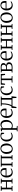

<svg xmlns="http://www.w3.org/2000/svg" viewBox="3941 -4529 822 8744"><g transform="rotate(-90 4352.0 -157.0)"><path d="M29.5 0V-32.5L101 -43.5V-485L31 -500V-532.5H254.5V-500L176.5 -485V-296.5H444V-485L365.5 -500V-532.5H588.5V-500L520 -485V-43.5L591 -32.5V0H364.5V-32.5L444 -43.5V-254.5H176.5V-43.5L256.5 -32.5V0Z M873.5 11Q798.5 11 746.5 -23.2Q694.5 -57.5 667.2 -119.5Q640 -181.5 640 -264Q640 -329.5 659.5 -381.8Q679 -434 712.5 -471Q746 -508 789.8 -527.8Q833.5 -547.5 881.5 -547.5Q968 -547.5 1018 -498.5Q1068 -449.5 1070 -355.5Q1070.5 -327 1069.2 -307.8Q1068 -288.5 1064.5 -273.5H724Q724 -226.5 734 -183.5Q744 -140.5 764.5 -107.5Q785 -74.5 816.8 -55.2Q848.5 -36 892 -36Q935 -36 976.8 -51.5Q1018.5 -67 1041 -86.5L1054.5 -56.5Q1036 -38 1007.2 -22.8Q978.5 -7.5 943.8 1.8Q909 11 873.5 11ZM725 -310 986 -313.5Q988 -323 988.5 -335.2Q989 -347.5 989 -357Q989 -424.5 961.2 -466Q933.5 -507.5 871 -507.5Q837.5 -507.5 811.2 -493.8Q785 -480 766.2 -454.2Q747.5 -428.5 737.2 -392Q727 -355.5 725 -310Z M1125.5 0V-32.5L1195.5 -44V-485L1126.5 -500V-532.5H1660.5V-500L1593 -485V-44L1663 -32.5V0H1445V-32.5L1517.5 -44V-490H1271.5V-44L1345 -32.5V0Z M1713 -266Q1713 -333 1734 -385.5Q1755 -438 1790.2 -474.2Q1825.5 -510.5 1869.2 -529.5Q1913 -548.5 1958 -548.5Q2043 -548.5 2094.2 -509.8Q2145.5 -471 2168 -407.8Q2190.5 -344.5 2190.5 -271.5Q2190.5 -205 2169.8 -152.2Q2149 -99.5 2113.8 -63.2Q2078.5 -27 2035 -8Q1991.5 11 1946 11Q1882.5 11 1837.8 -11.5Q1793 -34 1765.8 -72.8Q1738.5 -111.5 1725.8 -161.5Q1713 -211.5 1713 -266ZM1952 -29.5Q1999.5 -29.5 2033.8 -56Q2068 -82.5 2086.2 -134.8Q2104.5 -187 2104.5 -263.5Q2104.5 -310.5 2096 -354.2Q2087.5 -398 2069.8 -432.8Q2052 -467.5 2023.2 -487.8Q1994.5 -508 1953 -508Q1905 -508 1870.5 -481.8Q1836 -455.5 1817.8 -403.5Q1799.5 -351.5 1799.5 -274.5Q1799.5 -226.5 1808 -182.8Q1816.5 -139 1834.5 -104.2Q1852.5 -69.5 1881.8 -49.5Q1911 -29.5 1952 -29.5Z M2514.5 11Q2439 11 2386.2 -24.2Q2333.5 -59.5 2306.2 -120.8Q2279 -182 2278.5 -260.5Q2278 -318.5 2295.8 -370.5Q2313.5 -422.5 2347.8 -462.5Q2382 -502.5 2431.8 -525.5Q2481.5 -548.5 2545.5 -548.5Q2573.5 -548.5 2600.2 -542.8Q2627 -537 2648 -529.8Q2669 -522.5 2680.5 -518.5L2676.5 -381.5H2632L2611 -477.5Q2610 -484 2599.2 -491.8Q2588.5 -499.5 2570 -505.2Q2551.5 -511 2525.5 -511Q2480 -511 2443 -483.5Q2406 -456 2384.2 -405.2Q2362.5 -354.5 2362.5 -283.5Q2362 -223.5 2374 -177.5Q2386 -131.5 2408.2 -100.2Q2430.5 -69 2461.8 -53Q2493 -37 2530.5 -37Q2559.5 -37 2586.8 -44Q2614 -51 2636.2 -61.2Q2658.5 -71.5 2673 -82L2686.5 -55.5Q2669 -37.5 2641.2 -22.5Q2613.5 -7.5 2580.5 1.8Q2547.5 11 2514.5 11Z M2744 233.5V200.5L2813.5 188V-471.5L2742 -488.5V-520L2858 -540.5H2869L2883 -528.5V-465Q2896.5 -481 2920.5 -500.2Q2944.5 -519.5 2978.2 -533.5Q3012 -547.5 3054.5 -547.5Q3113 -547.5 3160.2 -519Q3207.5 -490.5 3235.2 -432.5Q3263 -374.5 3263 -285Q3263 -222.5 3243.5 -168.8Q3224 -115 3188.8 -74.5Q3153.5 -34 3105 -11.5Q3056.5 11 2998 11Q2966.5 11 2935.5 5.8Q2904.5 0.5 2887 -6.5L2889 80V188.5L2987.5 200.5V233.5ZM2997.5 -26.5Q3051.5 -26.5 3091.8 -54Q3132 -81.5 3154.8 -137Q3177.5 -192.5 3177.5 -276Q3177.5 -334 3166 -376Q3154.5 -418 3133.8 -445Q3113 -472 3086 -485Q3059 -498 3027.5 -498Q2995.5 -498 2968.2 -487.5Q2941 -477 2920.8 -462.5Q2900.5 -448 2889 -435.5V-65Q2898 -52.5 2927 -39.5Q2956 -26.5 2997.5 -26.5Z M3585 11Q3510 11 3458 -23.2Q3406 -57.5 3378.8 -119.5Q3351.5 -181.5 3351.5 -264Q3351.5 -329.5 3371 -381.8Q3390.5 -434 3424 -471Q3457.5 -508 3501.2 -527.8Q3545 -547.5 3593 -547.5Q3679.5 -547.5 3729.5 -498.5Q3779.5 -449.5 3781.5 -355.5Q3782 -327 3780.8 -307.8Q3779.5 -288.5 3776 -273.5H3435.5Q3435.5 -226.5 3445.5 -183.5Q3455.5 -140.5 3476 -107.5Q3496.5 -74.5 3528.2 -55.2Q3560 -36 3603.5 -36Q3646.5 -36 3688.2 -51.5Q3730 -67 3752.5 -86.5L3766 -56.5Q3747.5 -38 3718.8 -22.8Q3690 -7.5 3655.2 1.8Q3620.5 11 3585 11ZM3436.5 -310 3697.5 -313.5Q3699.5 -323 3700 -335.2Q3700.5 -347.5 3700.5 -357Q3700.5 -424.5 3672.8 -466Q3645 -507.5 3582.5 -507.5Q3549 -507.5 3522.8 -493.8Q3496.5 -480 3477.8 -454.2Q3459 -428.5 3448.8 -392Q3438.5 -355.5 3436.5 -310Z M3850.5 0V-42L3864 -44Q3890.5 -64 3910.5 -104Q3930.5 -144 3943.8 -201.2Q3957 -258.5 3963.8 -330.8Q3970.5 -403 3970.5 -488L3890.5 -500V-532.5H4329.5V-500L4260 -488V0ZM3928 -43.5H4184V-490H4017V-445Q4017 -375 4009.8 -310.8Q4002.5 -246.5 3990.2 -193Q3978 -139.5 3962 -100.8Q3946 -62 3928 -43.5ZM3802 180Q3803.5 143.5 3804.8 106.2Q3806 69 3807.5 31Q3809 -7 3811 -45H3945L3892.5 -5.5Q3888.5 10.5 3883 35.2Q3877.5 60 3871.5 87.2Q3865.5 114.5 3860.2 139Q3855 163.5 3851.5 180ZM4264 180Q4262.5 157 4261 132.8Q4259.5 108.5 4258.2 84.8Q4257 61 4255.8 39.2Q4254.5 17.5 4253 -1L4211.5 -44H4340.5Q4338 -22 4335.2 0.2Q4332.5 22.5 4330 45.5Q4327.5 68.5 4324.5 91Q4321.5 113.5 4318.8 136Q4316 158.5 4313 180Z M4625.5 11Q4550 11 4497.2 -24.2Q4444.5 -59.5 4417.2 -120.8Q4390 -182 4389.5 -260.5Q4389 -318.5 4406.8 -370.5Q4424.5 -422.5 4458.8 -462.5Q4493 -502.5 4542.8 -525.5Q4592.5 -548.5 4656.5 -548.5Q4684.5 -548.5 4711.2 -542.8Q4738 -537 4759 -529.8Q4780 -522.5 4791.5 -518.5L4787.5 -381.5H4743L4722 -477.5Q4721 -484 4710.2 -491.8Q4699.5 -499.5 4681 -505.2Q4662.5 -511 4636.5 -511Q4591 -511 4554 -483.5Q4517 -456 4495.2 -405.2Q4473.5 -354.5 4473.5 -283.5Q4473 -223.5 4485 -177.5Q4497 -131.5 4519.2 -100.2Q4541.5 -69 4572.8 -53Q4604 -37 4641.5 -37Q4670.5 -37 4697.8 -44Q4725 -51 4747.2 -61.2Q4769.5 -71.5 4784 -82L4797.5 -55.5Q4780 -37.5 4752.2 -22.5Q4724.5 -7.5 4691.5 1.8Q4658.5 11 4625.5 11Z M4963.5 0V-32.5L5073.5 -44V-492L4936 -488L4910.5 -337.5H4863.5L4867.5 -532.5H5355.5L5360 -337.5H5312L5286.5 -488L5149 -492V-44L5260.5 -32.5V0Z M5655 4Q5633 4 5605.5 3Q5578 2 5553.5 1Q5529 0 5514.5 0H5420.5V-32.5L5491.5 -43.5V-487.5L5422.5 -500V-532.5H5522.5Q5538.5 -532.5 5561 -533.5Q5583.5 -534.5 5609 -535.5Q5634.5 -536.5 5659 -536.5Q5729.5 -536.5 5771.8 -521Q5814 -505.5 5833.2 -477.2Q5852.5 -449 5852.5 -411Q5852.5 -361 5822 -330.8Q5791.5 -300.5 5740.5 -289Q5788.5 -285.5 5821.8 -269Q5855 -252.5 5872 -224.2Q5889 -196 5889 -158Q5889 -110 5864.8 -73.5Q5840.5 -37 5789 -16.5Q5737.5 4 5655 4ZM5651.5 -36Q5734 -36 5771.5 -66.8Q5809 -97.5 5809 -150.5Q5809 -207.5 5772.8 -232.2Q5736.5 -257 5678.5 -257H5566.5V-44Q5575 -42 5588.5 -40.2Q5602 -38.5 5618.2 -37.2Q5634.5 -36 5651.5 -36ZM5566.5 -294.5H5661.5Q5699.5 -294.5 5724.8 -310.5Q5750 -326.5 5762.8 -351.8Q5775.5 -377 5775.5 -406Q5775.5 -431.5 5763.8 -452Q5752 -472.5 5725.8 -484.5Q5699.5 -496.5 5655 -496.5Q5632 -496.5 5608.8 -495.5Q5585.5 -494.5 5566.5 -493Z M6199.5 11Q6124.5 11 6072.5 -23.2Q6020.5 -57.5 5993.2 -119.5Q5966 -181.5 5966 -264Q5966 -329.5 5985.5 -381.8Q6005 -434 6038.5 -471Q6072 -508 6115.8 -527.8Q6159.5 -547.5 6207.5 -547.5Q6294 -547.5 6344 -498.5Q6394 -449.5 6396 -355.5Q6396.5 -327 6395.2 -307.8Q6394 -288.5 6390.5 -273.5H6050Q6050 -226.5 6060 -183.5Q6070 -140.5 6090.5 -107.5Q6111 -74.5 6142.8 -55.2Q6174.5 -36 6218 -36Q6261 -36 6302.8 -51.5Q6344.5 -67 6367 -86.5L6380.5 -56.5Q6362 -38 6333.2 -22.8Q6304.5 -7.5 6269.8 1.8Q6235 11 6199.5 11ZM6051 -310 6312 -313.5Q6314 -323 6314.5 -335.2Q6315 -347.5 6315 -357Q6315 -424.5 6287.2 -466Q6259.5 -507.5 6197 -507.5Q6163.5 -507.5 6137.2 -493.8Q6111 -480 6092.2 -454.2Q6073.5 -428.5 6063.2 -392Q6053 -355.5 6051 -310Z M6450.5 0V-32.5L6522 -43.5V-485L6452 -500V-532.5H6675.5V-500L6597.5 -485V-296.5H6865V-485L6786.5 -500V-532.5H7009.5V-500L6941 -485V-43.5L7012 -32.5V0H6785.5V-32.5L6865 -43.5V-254.5H6597.5V-43.5L6677.5 -32.5V0Z M7071.5 0V-32.5L7143 -43.5V-485L7073 -500V-532.5H7296.5V-500L7218.5 -485V-296.5H7486V-485L7407.5 -500V-532.5H7630.5V-500L7562 -485V-43.5L7633 -32.5V0H7406.5V-32.5L7486 -43.5V-254.5H7218.5V-43.5L7298.5 -32.5V0Z M7682.5 -266Q7682.5 -333 7703.5 -385.5Q7724.5 -438 7759.8 -474.2Q7795 -510.5 7838.8 -529.5Q7882.5 -548.5 7927.5 -548.5Q8012.5 -548.5 8063.8 -509.8Q8115 -471 8137.5 -407.8Q8160 -344.5 8160 -271.5Q8160 -205 8139.2 -152.2Q8118.5 -99.5 8083.2 -63.2Q8048 -27 8004.5 -8Q7961 11 7915.5 11Q7852 11 7807.2 -11.5Q7762.5 -34 7735.2 -72.8Q7708 -111.5 7695.2 -161.5Q7682.5 -211.5 7682.5 -266ZM7921.5 -29.5Q7969 -29.5 8003.2 -56Q8037.5 -82.5 8055.8 -134.8Q8074 -187 8074 -263.5Q8074 -310.5 8065.5 -354.2Q8057 -398 8039.2 -432.8Q8021.5 -467.5 7992.8 -487.8Q7964 -508 7922.5 -508Q7874.5 -508 7840 -481.8Q7805.5 -455.5 7787.2 -403.5Q7769 -351.5 7769 -274.5Q7769 -226.5 7777.5 -182.8Q7786 -139 7804 -104.2Q7822 -69.5 7851.2 -49.5Q7880.5 -29.5 7921.5 -29.5Z M8481.5 11Q8406.5 11 8354.5 -23.2Q8302.5 -57.5 8275.2 -119.5Q8248 -181.5 8248 -264Q8248 -329.5 8267.5 -381.8Q8287 -434 8320.5 -471Q8354 -508 8397.8 -527.8Q8441.5 -547.5 8489.5 -547.5Q8576 -547.5 8626 -498.5Q8676 -449.5 8678 -355.5Q8678.5 -327 8677.2 -307.8Q8676 -288.5 8672.5 -273.5H8332Q8332 -226.5 8342 -183.5Q8352 -140.5 8372.5 -107.5Q8393 -74.5 8424.8 -55.2Q8456.5 -36 8500 -36Q8543 -36 8584.8 -51.5Q8626.5 -67 8649 -86.5L8662.5 -56.5Q8644 -38 8615.2 -22.8Q8586.5 -7.5 8551.8 1.8Q8517 11 8481.5 11ZM8333 -310 8594 -313.5Q8596 -323 8596.5 -335.2Q8597 -347.5 8597 -357Q8597 -424.5 8569.2 -466Q8541.5 -507.5 8479 -507.5Q8445.5 -507.5 8419.2 -493.8Q8393 -480 8374.2 -454.2Q8355.5 -428.5 8345.2 -392Q8335 -355.5 8333 -310Z"/></g></svg>

Font: Merriweather 72pt Light
Style: Regular
Weight: 300
Version: Version 2.100